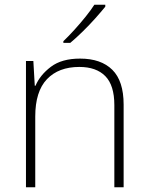

<svg xmlns="http://www.w3.org/2000/svg" viewBox="-20 -879 622 806"><path d="M316 -633Q404 -633 451.5 -586Q499 -539 499 -440V-93H460V-438Q460 -521 422 -559.5Q384 -598 313 -598Q226 -598 177 -546.5Q128 -495 128 -390V-93H89V-623H120L126 -519H129Q148 -564 193.5 -598.5Q239 -633 316 -633ZM422 -851Q405 -830 380.5 -802.5Q356 -775 328 -747.5Q300 -720 275 -699H246V-706Q267 -726 292 -753.5Q317 -781 339.5 -809Q362 -837 376 -859H422Z"/></svg>

Font: Noto Sans Kannada UI ExtraLight
Style: Regular
Weight: 200
Designer: Jelle Bosma - Monotype Design Team
Foundry: Monotype Imaging Inc.
Version: Version 2.005; ttfautohint (v1.8.4.7-5d5b)